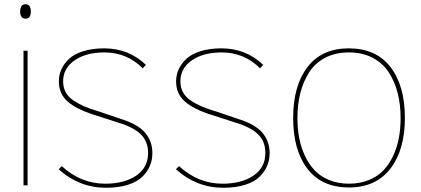

<svg xmlns="http://www.w3.org/2000/svg" viewBox="-20 -866 1966 897"><path d="M108.9 -628.9V0H89.8V-628.9ZM124 -812Q124 -778.8 99.1 -778.8Q74.2 -778.8 74.2 -812Q74.2 -846.2 99.1 -846.2Q124 -846.2 124 -812Z M691.9 -150.9Q691.9 -120.1 680.9 -92.8Q669.9 -65.4 646 -41.3Q622.1 -17.1 578.1 -2.9Q534.2 11.2 474.6 11.2Q350.6 11.2 253.9 -75.2L268.6 -89.8Q357.9 -7.8 471.7 -7.8Q561 -7.8 616.5 -45.7Q671.9 -83.5 671.9 -150.9Q671.9 -205.6 637.5 -238.8Q603 -272 532.7 -293Q527.3 -294.4 478 -310.8Q428.7 -327.1 420.9 -329.1Q335 -356.4 294.9 -392.6Q254.9 -428.7 254.9 -485.8Q254.9 -515.1 266.6 -541.5Q278.3 -567.9 302.2 -590.6Q326.2 -613.3 368.7 -626.7Q411.1 -640.1 466.8 -640.1Q581.5 -640.1 661.6 -563L647 -546.9Q572.8 -621.1 467.8 -621.1Q381.8 -621.1 328.4 -584Q274.9 -546.9 274.9 -485.8Q274.9 -457.5 286.9 -435.3Q298.8 -413.1 323 -396.7Q347.2 -380.4 374.5 -368.7Q401.9 -356.9 441.9 -345.2Q447.8 -343.8 491.5 -328.4Q535.2 -313 543 -311Q625 -285.6 658.4 -245.4Q691.9 -205.1 691.9 -150.9Z M1239.7 -150.9Q1239.7 -120.1 1228.8 -92.8Q1217.8 -65.4 1193.8 -41.3Q1169.9 -17.1 1126 -2.9Q1082 11.2 1022.5 11.2Q898.4 11.2 801.8 -75.2L816.4 -89.8Q905.8 -7.8 1019.5 -7.8Q1108.9 -7.8 1164.3 -45.7Q1219.7 -83.5 1219.7 -150.9Q1219.7 -205.6 1185.3 -238.8Q1150.9 -272 1080.6 -293Q1075.2 -294.4 1025.9 -310.8Q976.6 -327.1 968.8 -329.1Q882.8 -356.4 842.8 -392.6Q802.7 -428.7 802.7 -485.8Q802.7 -515.1 814.5 -541.5Q826.2 -567.9 850.1 -590.6Q874 -613.3 916.5 -626.7Q959 -640.1 1014.6 -640.1Q1129.4 -640.1 1209.5 -563L1194.8 -546.9Q1120.6 -621.1 1015.6 -621.1Q929.7 -621.1 876.2 -584Q822.8 -546.9 822.8 -485.8Q822.8 -457.5 834.7 -435.3Q846.7 -413.1 870.8 -396.7Q895 -380.4 922.4 -368.7Q949.7 -356.9 989.7 -345.2Q995.6 -343.8 1039.3 -328.4Q1083 -313 1090.8 -311Q1172.9 -285.6 1206.3 -245.4Q1239.7 -205.1 1239.7 -150.9Z M1851.6 -314.9Q1851.6 -377.4 1837.9 -431.2Q1824.2 -484.9 1796.1 -528.1Q1768.1 -571.3 1720.5 -596.2Q1672.9 -621.1 1610.4 -621.1Q1546.9 -621.1 1499.3 -596.2Q1451.7 -571.3 1424.1 -527.8Q1396.5 -484.4 1383.1 -431.2Q1369.6 -377.9 1369.6 -314.9Q1369.6 -265.6 1377.9 -221.4Q1386.2 -177.2 1404.8 -137.7Q1423.3 -98.1 1450.7 -69.6Q1478 -41 1519 -24.4Q1560.1 -7.8 1610.4 -7.8Q1661.1 -7.8 1702.1 -24.4Q1743.2 -41 1770.5 -69.3Q1797.9 -97.7 1816.4 -137.2Q1835 -176.8 1843.3 -220.9Q1851.6 -265.1 1851.6 -314.9ZM1871.6 -314.9Q1871.6 -165.5 1803.7 -77.9Q1735.8 9.8 1610.4 9.8Q1483.4 9.8 1416.5 -77.1Q1349.6 -164.1 1349.6 -314.9Q1349.6 -465.3 1416.5 -552.7Q1483.4 -640.1 1609.4 -640.1Q1736.8 -640.1 1804.2 -553Q1871.6 -465.8 1871.6 -314.9Z"/></svg>

Font: Sinkin Sans 100 Thin
Style: Regular
Weight: 100
Designer: Keith Bates
Foundry: K-Type
Version: Sinkin Sans (version 1.0)  by Keith Bates   •   © 2014   www